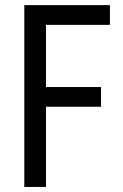

<svg xmlns="http://www.w3.org/2000/svg" viewBox="-20 -740 488 760"><path d="M76.2 0V-719.7H415V-641.6H162.1V-395.5H379.9V-317.4H162.1V0Z"/></svg>

Font: Reddit Sans Condensed
Style: Regular
Weight: 400
Designer: Stephen Hutchings
Foundry: Reddit
Version: Version 1.014